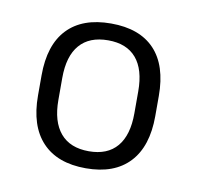

<svg xmlns="http://www.w3.org/2000/svg" viewBox="-49 -697 445 433"><g transform="rotate(10 173.0 -480.0)"><path d="M173 -315Q107.5 -315 73 -351.8Q38.5 -388.5 38.5 -458V-504Q38.5 -574 73 -610.2Q107.5 -646.5 173 -646.5Q238.5 -646.5 272.8 -610.2Q307 -574 307 -504V-458Q307 -388.5 272.5 -351.8Q238 -315 173 -315ZM173 -354Q215.5 -354 237.5 -380Q259.5 -406 259.5 -456V-506.5Q259.5 -556.5 237.5 -582.2Q215.5 -608 173 -608Q130 -608 107.8 -582.2Q85.5 -556.5 85.5 -506.5V-456Q85.5 -406.5 107.8 -380.2Q130 -354 173 -354Z"/></g></svg>

Font: Anek Odia Medium Light
Style: Regular
Weight: 300
Version: Version 1.003